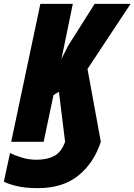

<svg xmlns="http://www.w3.org/2000/svg" viewBox="-63 -734 696 994"><path d="M133 240Q262 240 342.5 175Q423 110 459 0L390 -377L613 -714H427L289 -496L255 -428L314 -714H146L-5 0H163L214 -242L242 -259L274 0Q254 55 216.5 74Q179 93 127 93Q86 93 49 81.5Q12 70 -11 58L-43 206Q-25 217 20.5 228.5Q66 240 133 240Z"/></svg>

Font: Noto Sans Display Condensed Black
Style: Italic
Weight: 900
Width: 3
Italic angle: -192°
Designer: Monotype Design Team
Foundry: Monotype Imaging Inc.
Version: Version 1.900